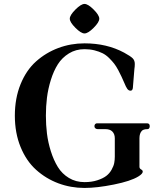

<svg xmlns="http://www.w3.org/2000/svg" viewBox="-20 -929 830 966"><path d="M359.4 -789.1Q331.1 -817.4 331.1 -835Q331.1 -852.5 359.4 -880.9Q387.7 -909.2 405.3 -909.2Q422.9 -909.2 451.2 -880.9Q479.5 -852.5 479.5 -835Q479.5 -817.4 451.2 -789.1Q422.9 -760.7 405.3 -760.7Q387.7 -760.7 359.4 -789.1ZM405.3 -710.9Q517.6 -710.9 604.5 -664.1Q636.7 -646.5 647.5 -635.7Q658.2 -625 658.2 -607.4Q658.2 -593.8 656.2 -582L648.4 -486.3Q646.5 -472.7 636.7 -472.7Q627 -472.7 620.1 -482.4Q613.3 -492.2 605.5 -511.7Q596.7 -531.2 591.3 -543.5Q585.9 -555.7 575.2 -575.7Q564.5 -595.7 554.7 -608.4Q544.9 -621.1 529.3 -636.7Q513.7 -652.3 496.1 -661.1Q478.5 -669.9 455.1 -675.8Q431.6 -681.6 405.3 -681.6Q361.3 -681.6 326.7 -660.2Q292 -638.7 271 -605.5Q250 -572.3 235.8 -526.9Q221.7 -481.4 216.3 -437.5Q210.9 -393.6 210.9 -347.2Q210.9 -300.8 216.3 -256.8Q221.7 -212.9 235.8 -168Q250 -123 271 -88.9Q292 -54.7 326.7 -33.7Q361.3 -12.7 405.3 -12.7Q441.4 -12.7 469.7 -22Q498 -31.2 514.6 -43.9Q531.2 -56.6 541.5 -75.2Q551.8 -93.8 554.7 -108.9Q557.6 -124 557.6 -140.6V-233.4Q557.6 -254.9 544.9 -267.6Q533.2 -279.3 509.8 -279.3H471.7Q464.8 -279.3 460 -283.2Q455.1 -287.1 455.1 -293.9Q455.1 -300.8 459 -304.7Q462.9 -308.6 467.8 -308.6H719.7Q733.4 -308.6 733.4 -293.9Q733.4 -288.1 730.5 -283.7Q727.5 -279.3 722.7 -279.3Q701.2 -279.3 693.4 -270.5Q681.6 -257.8 681.6 -233.4V-89.8Q681.6 -81.1 690.4 -76.2Q698.2 -72.3 698.2 -65.4Q698.2 -54.7 675.8 -41Q637.7 -17.6 552.7 -0.5Q467.8 16.6 405.3 16.6Q335.9 16.6 273.4 -6.8Q210.9 -30.3 161.6 -74.7Q112.3 -119.1 83.5 -189.5Q54.7 -259.8 54.7 -347.2Q54.7 -434.6 83.5 -505.4Q112.3 -576.2 161.6 -620.1Q210.9 -664.1 273.4 -687.5Q335.9 -710.9 405.3 -710.9Z"/></svg>

Font: Monomakh Unicode TT
Style: Medium
Weight: 500
Designer: Alexey Kryukov, Aleksandr Andreev
Version: Version 1.1